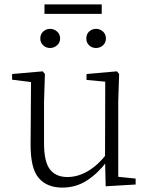

<svg xmlns="http://www.w3.org/2000/svg" viewBox="-20 -838 683 872"><path d="M207 -620Q190 -620 176.5 -632Q163 -644 163 -663Q163 -683 176.5 -695Q190 -707 207 -707Q225 -707 239 -695Q253 -683 253 -663Q253 -644 239 -632Q225 -620 207 -620ZM416 -620Q398 -620 385 -632Q372 -644 372 -663Q372 -683 385 -695Q398 -707 416 -707Q434 -707 447.5 -695Q461 -683 461 -663Q461 -644 447.5 -632Q434 -620 416 -620ZM182 -775V-818H442V-775ZM263 14Q193 14 155.5 -30Q118 -74 119 -185L121 -478L140 -463L35 -476V-502L174 -514L184 -502L180 -377V-188Q180 -103 207 -68.5Q234 -34 286 -34Q334 -34 379.5 -61Q425 -88 463 -137L482 -103H464Q425 -51 375 -18.5Q325 14 263 14ZM460 8 457 -116V-117L458 -467L373 -475V-502L511 -514L521 -502L517 -377V-35L596 -27V0Z"/></svg>

Font: Early Summer Mincho VF
Style: Regular
Weight: 250
Designer: GuiWonder
Version: Version 1.002